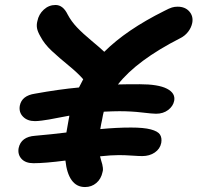

<svg xmlns="http://www.w3.org/2000/svg" viewBox="-20 -776 797 775"><path d="M115.2 -117.2Q83 -117.2 66.9 -134.8Q50.8 -152.3 55.2 -178.2Q64.9 -224.1 122.1 -228Q189.5 -233.9 248 -241.2Q254.4 -279.8 257.8 -296.9Q259.8 -304.7 259.8 -309.1Q245.6 -306.6 218.3 -301.3Q190.9 -295.9 178.2 -293.7Q165.5 -291.5 148.9 -289.3Q132.3 -287.1 121.1 -287.1Q90.3 -287.1 72.8 -305.2Q55.2 -323.2 60.1 -350.1Q68.4 -390.1 121.1 -397.9Q218.3 -415.5 298.8 -422.9Q299.8 -425.8 315.9 -456.1Q294.4 -481 257.1 -511.5Q219.7 -542 189.2 -570.3Q158.7 -598.6 143.1 -628.9Q131.8 -648.4 129.4 -662.4Q127 -676.3 130.9 -690.9Q136.2 -718.3 156.7 -737.1Q177.2 -755.9 204.1 -755.9Q234.4 -755.9 252.9 -717.8Q267.6 -689.9 290.8 -665.5Q314 -641.1 350.1 -611.1Q386.2 -581.1 400.9 -566.9Q489.3 -655.3 643.1 -731.9Q663.6 -742.7 674.1 -745.8Q684.6 -749 696.8 -749Q727.5 -749 744.4 -729.5Q761.2 -710 755.9 -683.1Q752 -664.1 739.3 -647.7Q726.6 -631.3 708 -622.1Q531.7 -532.2 456.1 -435.1Q484.9 -436 543.9 -436Q618.7 -436 653.8 -418Q689 -399.9 683.1 -369.1Q678.7 -347.2 658.7 -332Q638.7 -316.9 609.9 -316.9Q595.7 -316.9 552.7 -322Q509.8 -327.1 461.9 -327.1Q439 -327.1 398.9 -325.2Q396 -315.4 392.1 -293Q387.7 -273.4 384.8 -254.9Q449.7 -261.2 508.8 -261.2Q560.1 -261.2 588.6 -253.7Q617.2 -246.1 625.7 -232.9Q634.3 -219.7 630.9 -199.2Q626 -174.8 604.7 -160.4Q583.5 -146 554.2 -146Q540.5 -146 512.5 -147.9Q484.4 -149.9 460 -149.9Q428.7 -149.9 383.8 -145Q385.3 -137.7 388.4 -127.7Q391.6 -117.7 392.8 -112.8Q394 -107.9 395.3 -98.4Q396.5 -88.9 394 -82Q388.2 -53.7 368.9 -37.4Q349.6 -21 323.2 -21Q289.1 -21 269.3 -48.6Q249.5 -76.2 244.1 -127.9Q161.6 -117.2 115.2 -117.2Z"/></svg>

Font: Shantell Sans Irregular Bouncy
Style: Italic
Weight: 600
Italic angle: -11.31°
Designer: Stephen Nixon, Anya Danilova, Shantell Martin
Foundry: Arrow Type
Version: Version 1.006;[9816181b4]